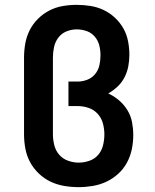

<svg xmlns="http://www.w3.org/2000/svg" viewBox="-20 -763 640 791"><path d="M304 8Q274 8 244.5 3Q215 -2 188.5 -14.5Q162 -27 140 -48Q118 -69 104 -95Q90 -121 84.5 -150.5Q79 -180 79 -210V-525Q79 -554 84 -583Q89 -612 102 -638Q115 -664 136 -685Q157 -706 183 -719.5Q209 -733 238 -738Q267 -743 296 -743Q324 -743 352.5 -738.5Q381 -734 406.5 -722Q432 -710 453 -690.5Q474 -671 488 -646.5Q502 -622 507.5 -593.5Q513 -565 513 -537Q513 -513 508.5 -489.5Q504 -466 493 -444.5Q482 -423 464.5 -406.5Q447 -390 426 -378Q450 -367 470.5 -349.5Q491 -332 505 -309Q519 -286 524 -259.5Q529 -233 529 -207Q529 -177 523 -148Q517 -119 503 -93Q489 -67 467 -47Q445 -27 418.5 -14.5Q392 -2 362.5 3Q333 8 304 8ZM304 -93Q326 -93 348 -100.5Q370 -108 384.5 -125Q399 -142 404.5 -164.5Q410 -187 410 -209Q410 -232 404 -254.5Q398 -277 382.5 -294Q367 -311 345 -318.5Q323 -326 300 -326H262V-427H300Q320 -427 339.5 -434.5Q359 -442 372 -458Q385 -474 389.5 -494Q394 -514 394 -535Q394 -556 389 -576Q384 -596 370.5 -612Q357 -628 337 -635Q317 -642 296 -642Q274 -642 253.5 -633.5Q233 -625 220 -607.5Q207 -590 202.5 -568.5Q198 -547 198 -525V-210Q198 -188 203.5 -165.5Q209 -143 223.5 -126Q238 -109 260 -101Q282 -93 304 -93Z"/></svg>

Font: Iosevka HT Extended
Style: Bold
Weight: 700
Width: 7
Monospace: yes
Designer: Belleve Invis
Foundry: Belleve Invis
Version: Version 32.3.0; ttfautohint (v1.8.4)